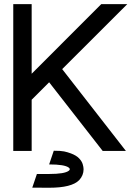

<svg xmlns="http://www.w3.org/2000/svg" viewBox="-20 -717 648 912"><path d="M584.5 -697.3 275.4 -388.7 578.1 0H467.8L213.4 -326.2L130.4 -243.2V0H43V-697.3H130.4V-366.7L460.9 -697.3ZM213.4 174.8 133.3 174.3 155.3 109.4H213.4Q286.6 109.4 306.6 94.2Q311.5 90.8 311.5 86.9Q311.5 82.5 306.6 79.1Q286.6 64 213.4 64L235.4 -1Q268.6 -1 284.2 2.2Q299.8 5.4 316.9 11.7Q342.8 21.5 355.7 35.2Q368.7 48.8 372.8 62.7Q377 76.7 377 86.9Q377 116.2 356 138.7Q320.8 174.8 213.4 174.8Z"/></svg>

Font: Qaz
Style: Regular
Weight: 400
Designer: GGBotNet
Foundry: f0n7
Version: 0.70